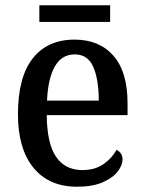

<svg xmlns="http://www.w3.org/2000/svg" viewBox="-20 -697 547 727"><path d="M272 10Q165 10 106.5 -62Q48 -134 48 -264Q48 -405 104 -476Q160 -547 262 -547Q356 -547 409.5 -486Q463 -425 463 -306V-261H157Q158 -153 192.5 -103Q227 -53 292 -53Q340 -53 372.5 -76Q405 -99 421 -130Q430 -126 437 -116.5Q444 -107 444 -93Q444 -72 426 -48Q408 -24 369.5 -7Q331 10 272 10ZM354 -316Q354 -395 333.5 -443Q313 -491 263 -491Q214 -491 188 -446Q162 -401 158 -316ZM129 -614V-677H397V-614Z"/></svg>

Font: Noto Serif Sinhala SemiCondensed Medium
Style: Regular
Weight: 500
Width: 4
Designer: Jelle Bosma - Monotype Design Team
Foundry: Monotype Imaging Inc.
Version: Version 2.007; ttfautohint (v1.8.4.7-5d5b)